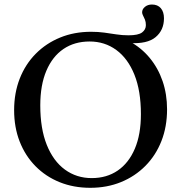

<svg xmlns="http://www.w3.org/2000/svg" viewBox="-20 -840 821 870"><path d="M395.5 -33Q463.5 -33 513.5 -67.2Q563.5 -101.5 591 -166.2Q618.5 -231 618.5 -322.5Q618.5 -428.5 589 -501.8Q559.5 -575 507 -613.5Q454.5 -652 386 -652Q317.5 -652 267.5 -618Q217.5 -584 190 -519.2Q162.5 -454.5 162.5 -362.5Q162.5 -257 192 -183.5Q221.5 -110 274.2 -71.5Q327 -33 395.5 -33ZM392.5 -696Q424.5 -696 452.5 -692.2Q480.5 -688.5 507.2 -684.2Q534 -680 562.5 -680Q606.5 -680 623.8 -693Q641 -706 641 -726Q641 -740.5 636.8 -751Q632.5 -761.5 628.2 -769.5Q624 -777.5 624 -784Q624 -798.5 636.8 -809Q649.5 -819.5 668.5 -819.5Q694.5 -819.5 708.8 -802.8Q723 -786 723 -757Q723 -703.5 685.2 -671.8Q647.5 -640 566 -645V-653Q620 -624 658.2 -577.8Q696.5 -531.5 716.8 -472.2Q737 -413 737 -344.5Q737 -266 711.5 -201Q686 -136 639 -88.5Q592 -41 528.5 -15Q465 11 389 11Q313.5 11 250.2 -14.5Q187 -40 140.8 -87Q94.5 -134 69.2 -198.5Q44 -263 44 -341Q44 -419 69.5 -484Q95 -549 142 -596.5Q189 -644 252.8 -670Q316.5 -696 392.5 -696Z"/></svg>

Font: Newsreader 36pt Medium
Style: Regular
Weight: 500
Designer: Hugues Gentile
Foundry: Production Type
Version: Version 1.003